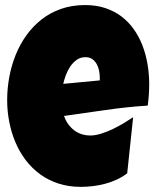

<svg xmlns="http://www.w3.org/2000/svg" viewBox="-20 -727 617 759"><path d="M569.8 -394.5Q569.8 -352.1 564 -309.6Q480.5 -304.2 397.9 -292.2Q315.4 -280.3 232.9 -268.6Q245.6 -233.4 272.7 -212.4Q299.8 -191.4 337.4 -191.4Q356.9 -191.4 380.1 -198.7Q403.3 -206.1 426.3 -217Q449.2 -228 470.2 -240.7Q491.2 -253.4 506.3 -263.7L482.9 -42Q463.9 -27.3 441.7 -17.1Q419.4 -6.8 395.5 -0.5Q371.6 5.9 347.2 8.8Q322.8 11.7 299.3 11.7Q251 11.7 210.9 -1.5Q170.9 -14.6 138.4 -38.3Q106 -62 81.5 -94.2Q57.1 -126.5 41 -164.6Q24.9 -202.6 16.6 -245.1Q8.3 -287.6 8.3 -331.1Q8.3 -376.5 16.6 -421.9Q24.9 -467.3 41.7 -509.3Q58.6 -551.3 84.2 -587.2Q109.9 -623 144 -649.9Q178.2 -676.8 221.4 -691.9Q264.6 -707 316.9 -707Q360.4 -707 396.2 -695.1Q432.1 -683.1 460.2 -661.9Q488.3 -640.6 509 -611.3Q529.8 -582 543.2 -547.1Q556.6 -512.2 563.2 -473.4Q569.8 -434.6 569.8 -394.5ZM374.5 -419.9Q374.5 -433.6 371.6 -448Q368.7 -462.4 362.1 -474.1Q355.5 -485.8 344.7 -493.4Q334 -501 317.9 -501Q298.3 -501 283.4 -490.5Q268.6 -480 257.8 -464.1Q247.1 -448.2 240.2 -429.7Q233.4 -411.1 230 -395.5L374.5 -409.2Z"/></svg>

Font: Luckiest Guy
Style: Regular
Weight: 400
Designer: Astigmatic (AOETI)
Foundry: Astigmatic (AOETI)
Version: Version 1.000